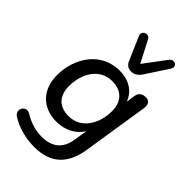

<svg xmlns="http://www.w3.org/2000/svg" viewBox="-279 -864 1150 1150"><g transform="rotate(45 296.0 -288.5)"><path d="M251 189C385 189 462 119 484 -18L550 -438C556 -474 542 -495 512 -495C481 -495 462 -480 458 -448L450 -396C424 -464 363 -497 289 -497C134 -497 42 -362 42 -211C42 -89 119 -12 236 -12C308 -12 369 -43 404 -99L390 -12C376 75 322 114 238 114C181 114 133 97 87 69C40 42 5 107 49 134C102 168 172 189 251 189ZM264 -87C184 -87 139 -134 139 -216C139 -325 197 -421 302 -421C382 -421 428 -373 428 -293C428 -184 369 -87 264 -87ZM341 -541C365 -541 387 -554 404 -580L497 -722C520 -758 474 -781 451 -751L347 -612L276 -749C259 -783 207 -761 224 -723L287 -578C298 -552 316 -541 341 -541Z"/></g></svg>

Font: SN Pro Medium
Style: Italic
Weight: 400
Italic angle: -9°
Designer: Tobias Whetton
Foundry: Supernotes
Version: Version 1.001;Glyphs 3.2 (3249)